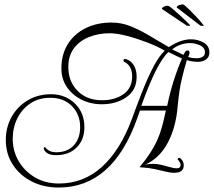

<svg xmlns="http://www.w3.org/2000/svg" viewBox="-20 -754 958 860"><path d="M243 86Q175 86 121.5 58.5Q68 31 37 -17Q6 -65 6 -127Q6 -184 32 -230.5Q58 -277 104 -304.5Q150 -332 209 -332Q274 -332 318 -288Q358 -247 358 -185Q358 -128 323.5 -93.5Q289 -59 231 -59Q203 -59 189.5 -69.5Q176 -80 176 -89Q176 -95 181 -95Q183 -95 186 -90.5Q189 -86 193 -84Q201 -77 211.5 -74.5Q222 -72 232 -72Q282 -72 310.5 -103Q339 -134 339 -185Q339 -241 302.5 -278.5Q266 -316 205 -316Q153 -316 115.5 -290.5Q78 -265 57.5 -223.5Q37 -182 37 -132Q37 -77 64 -31.5Q91 14 137.5 41Q184 68 244 68Q354 68 436.5 -6.5Q519 -81 571 -222Q594 -285 618 -346Q642 -407 667.5 -455.5Q693 -504 718 -527Q686 -546 640.5 -563.5Q595 -581 549.5 -593Q504 -605 471 -605Q421 -605 378.5 -588Q336 -571 311 -537.5Q286 -504 286 -454Q286 -389 327.5 -347Q369 -305 437 -305Q495 -305 533.5 -332.5Q572 -360 572 -412Q572 -454 544 -473Q540 -475 536.5 -477Q533 -479 533 -483Q533 -490 541 -490Q543 -490 555 -485Q592 -464 592 -409Q592 -351 546.5 -319Q501 -287 436 -287Q386 -287 344.5 -308Q303 -329 279 -365Q255 -401 255 -447Q255 -510 283.5 -556Q312 -602 363 -627.5Q414 -653 480 -653Q521 -653 559.5 -638.5Q598 -624 641 -599Q684 -574 736 -543Q790 -578 835 -578Q867 -578 892.5 -563Q918 -548 918 -519Q918 -498 902.5 -487.5Q887 -477 867 -477Q857 -477 841.5 -479Q826 -481 817 -485Q806 -449 794.5 -401.5Q783 -354 776 -281Q769 -186 732 -115.5Q695 -45 629 -16Q640 -19 650 -19.5Q660 -20 667 -20Q685 -20 705 -15Q725 -10 743 -5Q761 0 771 0Q789 0 789 -16Q789 -21 785 -28Q781 -35 776 -39Q776 -47 783 -47Q788 -47 795.5 -37Q803 -27 803 -13Q803 20 760 20Q741 20 711 12Q665 1 644 -1.5Q623 -4 605 -5Q634 -40 652.5 -68.5Q671 -97 683.5 -124.5Q696 -152 705 -184Q714 -216 723 -259H607L595 -225Q485 86 243 86ZM860 -493Q877 -493 887.5 -499.5Q898 -506 898 -519Q898 -541 875.5 -551Q853 -561 832 -561Q788 -561 751 -533L802 -508Q807 -519 810.5 -523.5Q814 -528 821 -528Q825 -528 827 -524.5Q829 -521 829 -519Q829 -510 823 -499Q831 -496 841.5 -494.5Q852 -493 860 -493ZM729 -280Q751 -389 795 -492Q790 -494 775 -501Q760 -508 734 -521Q681 -471 613 -280ZM878 -639 771 -721Q773 -728 783.5 -731.5Q794 -735 800 -734Q805 -733 819.5 -719Q834 -705 851.5 -687Q869 -669 881 -654.5Q893 -640 893 -639Q893 -637 878 -639ZM817 -639 705 -714Q706 -721 716 -725Q726 -729 732 -728Q737 -728 752.5 -715Q768 -702 786.5 -685Q805 -668 818.5 -654.5Q832 -641 832 -640Q832 -637 817 -639Z"/></svg>

Font: Updock
Style: Regular
Weight: 400
Designer: Robert E. Leuschke
Foundry: Robert E. Leuschke
Version: Version 1.010; ttfautohint (v1.8.4.7-5d5b)